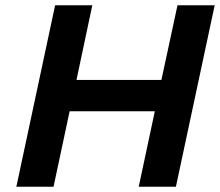

<svg xmlns="http://www.w3.org/2000/svg" viewBox="-20 -708 834 728"><path d="M42 0 189 -688H330L270 -405H592L653 -688H794L647 0H506L567 -286H244L183 0Z"/></svg>

Font: Saira SemiExpanded SemiBold
Style: Italic
Weight: 600
Width: 6
Italic angle: -12°
Designer: Hector Gatti with collaboration of the Omnibus-Type team
Foundry: Omnibus-Type
Version: Version 1.101